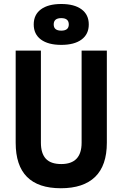

<svg xmlns="http://www.w3.org/2000/svg" viewBox="-20 -952 626 981"><path d="M291 9.8Q60.1 9.8 60.1 -222.7V-693.4H189V-222.7Q189 -168.5 214.1 -141.1Q239.3 -113.8 293 -113.8Q397 -113.8 397 -222.7V-693.4H525.9V-222.7Q525.9 -106.4 466.1 -48.3Q406.2 9.8 291 9.8ZM293 -722.7Q226.1 -722.7 189.2 -750Q152.3 -777.3 152.3 -827.1Q152.3 -877 189.2 -904.3Q226.1 -931.6 293 -931.6Q359.9 -931.6 396.7 -904.3Q433.6 -877 433.6 -827.1Q433.6 -777.3 396.7 -750Q359.9 -722.7 293 -722.7ZM293 -795.4Q331.5 -795.4 331.5 -827.1Q331.5 -859.4 293 -859.4Q254.4 -859.4 254.4 -827.1Q254.4 -795.4 293 -795.4Z"/></svg>

Font: Cascadia Code NF
Style: Bold
Weight: 700
Monospace: yes
Designer: Aaron Bell
Foundry: Saja Typeworks
Version: Version 2404.023; ttfautohint (v1.8.4)